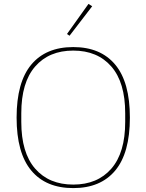

<svg xmlns="http://www.w3.org/2000/svg" viewBox="-20 -951 750 983"><path d="M355 -6Q479 -6 550 -87.5Q621 -169 621 -327V-371Q621 -529 550 -610.5Q479 -692 355 -692Q231 -692 160 -610.5Q89 -529 89 -371V-327Q89 -169 160 -87.5Q231 -6 355 -6ZM355 12Q215 12 140 -78Q65 -168 65 -349Q65 -530 140 -620Q215 -710 355 -710Q495 -710 570 -620Q645 -530 645 -349Q645 -168 570 -78Q495 12 355 12ZM323 -777 433 -931 452 -919 336 -768Z"/></svg>

Font: IBM Plex Serif Thin
Style: Regular
Weight: 100
Designer: Mike Abbink, Paul van der Laan, Pieter van Rosmalen
Foundry: Bold Monday
Version: Version 3.001